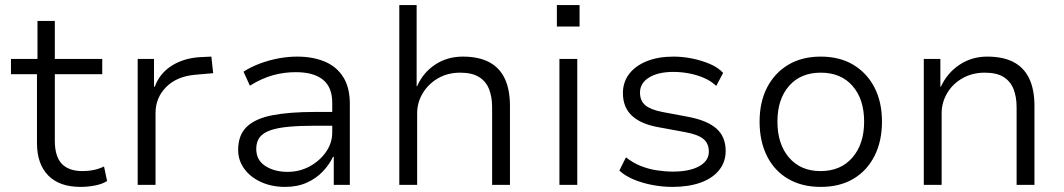

<svg xmlns="http://www.w3.org/2000/svg" viewBox="-20 -725 4173 753"><path d="M296 8Q213 8 169 -37Q125 -82 125 -164V-434H23V-494H127V-643H195V-494H381V-434H195V-173Q195 -112 222 -83Q249 -54 304 -54Q327 -54 348 -58.5Q369 -63 388 -72L400 -15Q381 -3 352.5 2.5Q324 8 296 8Z M520 0V-494H584V-385H587Q606 -437 653 -467Q700 -497 765 -501L809 -503L816 -438L747 -432Q674 -426 632 -384Q590 -342 590 -282V0Z M1098 8Q1046 8 1004 -11Q962 -30 938 -63Q914 -96 914 -137Q914 -195 947.5 -227.5Q981 -260 1048 -273Q1115 -286 1216 -286H1296V-232H1220Q1158 -232 1113.5 -228Q1069 -224 1040.5 -214Q1012 -204 998.5 -186.5Q985 -169 985 -141Q985 -97 1020.5 -74Q1056 -51 1108 -51Q1155 -51 1194.5 -72.5Q1234 -94 1258.5 -129Q1283 -164 1283 -206V-322Q1283 -383 1246.5 -412.5Q1210 -442 1140 -442Q1094 -442 1050.5 -430Q1007 -418 960 -389L935 -444Q965 -463 1000 -476Q1035 -489 1072 -496Q1109 -503 1145 -503Q1207 -503 1253.5 -483.5Q1300 -464 1326 -423Q1352 -382 1352 -318V0H1289V-110H1286Q1272 -80 1246 -52.5Q1220 -25 1183 -8.5Q1146 8 1098 8Z M1546 0V-705H1614V-387H1616Q1639 -440 1686.5 -471.5Q1734 -503 1795 -503Q1857 -503 1898 -481.5Q1939 -460 1959.5 -417Q1980 -374 1980 -309V0H1910V-305Q1910 -345 1898 -375.5Q1886 -406 1858.5 -423Q1831 -440 1785 -440Q1736 -440 1698 -418Q1660 -396 1638 -359.5Q1616 -323 1616 -281V0Z M2164 -621V-705H2253V-621ZM2174 0V-494H2244V0Z M2618 8Q2578 8 2538.5 0.5Q2499 -7 2465.5 -21Q2432 -35 2409 -56L2435 -108Q2461 -87 2492 -74.5Q2523 -62 2556 -57Q2589 -52 2619 -52Q2684 -52 2722 -73Q2760 -94 2760 -130Q2760 -163 2738 -180.5Q2716 -198 2666 -207L2563 -226Q2494 -238 2458.5 -271Q2423 -304 2423 -360Q2423 -403 2447.5 -435Q2472 -467 2516.5 -485Q2561 -503 2622 -503Q2657 -503 2694.5 -495.5Q2732 -488 2764.5 -474Q2797 -460 2816 -439L2789 -388Q2768 -408 2739.5 -420Q2711 -432 2680.5 -437.5Q2650 -443 2621 -443Q2561 -443 2525.5 -421Q2490 -399 2490 -362Q2490 -330 2510.5 -312.5Q2531 -295 2577 -286L2678 -267Q2753 -253 2789.5 -221Q2826 -189 2826 -133Q2826 -90 2800.5 -58Q2775 -26 2728 -9Q2681 8 2618 8Z M3199 8Q3125 8 3071 -23.5Q3017 -55 2988 -113Q2959 -171 2959 -248Q2959 -325 2988.5 -382Q3018 -439 3071.5 -471Q3125 -503 3199 -503Q3273 -503 3326.5 -471Q3380 -439 3409.5 -382Q3439 -325 3439 -248Q3439 -171 3409.5 -113Q3380 -55 3326.5 -23.5Q3273 8 3199 8ZM3198 -54Q3277 -54 3323 -107Q3369 -160 3369 -248Q3369 -336 3323.5 -388Q3278 -440 3199 -440Q3120 -440 3074.5 -388Q3029 -336 3029 -248Q3029 -160 3074.5 -107Q3120 -54 3198 -54Z M3603 0V-494H3668V-385H3670Q3695 -439 3743 -471Q3791 -503 3852 -503Q3914 -503 3955 -481.5Q3996 -460 4016.5 -417Q4037 -374 4037 -309V0H3967V-305Q3967 -345 3955 -375.5Q3943 -406 3916 -423Q3889 -440 3842 -440Q3793 -440 3754.5 -418Q3716 -396 3694.5 -359.5Q3673 -323 3673 -281V0Z"/></svg>

Font: Nunito Sans 7pt Light
Style: Regular
Weight: 300
Designer: Vernon Adams
Foundry: Vernon Adams
Version: Version 3.101;gftools[0.9.27]